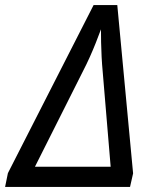

<svg xmlns="http://www.w3.org/2000/svg" viewBox="-46 -733 603 753"><path d="M-26 0 -15 -54 321 -713H414L476 -53L464 0ZM91 -79H388L357 -449Q354 -481 352.5 -510.5Q351 -540 350.5 -567Q350 -594 350 -618Q340 -591 329.5 -564.5Q319 -538 306.5 -510Q294 -482 278 -451Z"/></svg>

Font: Noto Sans Display
Style: Italic
Weight: 400
Italic angle: -12°
Designer: Monotype Design Team
Foundry: Monotype Imaging Inc.
Version: Version 2.003